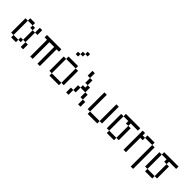

<svg xmlns="http://www.w3.org/2000/svg" viewBox="226 -2117 3548 3548"><g transform="rotate(45 2000.0 -343.0)"><path d="M125 -62.5V0H250V-62.5ZM125 -62.5Q125 -62.5 125 -437.5H62.5Q62.5 -437.5 62.5 -62.5ZM250 -62.5H312.5V-125H250ZM375 -125Q375 -125 375 0H437.5Q437.5 0 437.5 -125ZM312.5 -125H375Q375 -125 375 -375H312.5Q312.5 -375 312.5 -125ZM312.5 -375V-437.5H250V-375ZM375 -375H437.5Q437.5 -375 437.5 -500H375Q375 -500 375 -375ZM125 -437.5H250V-500H125Z M937.5 -437.5V-500H562.5V-437.5H625V0H687.5V-437.5H812.5V0H875V-437.5Z M1375 -750V-812.5H1312.5V-750H1250V-687.5H1187.5V-625H1250V-687.5H1312.5V-750ZM1125 -62.5V0H1375V-62.5ZM1125 -62.5Q1125 -62.5 1125 -437.5H1062.5Q1062.5 -437.5 1062.5 -62.5ZM1375 -62.5H1437.5Q1437.5 -62.5 1437.5 -437.5H1375Q1375 -437.5 1375 -62.5ZM1125 -437.5H1375V-500H1125Z M1562.5 -125Q1562.5 -125 1562.5 0H1625Q1625 0 1625 -125ZM1875 -125Q1875 -125 1875 0H1937.5Q1937.5 0 1937.5 -125ZM1625 -125H1687.5Q1687.5 -125 1687.5 -250H1625Q1625 -250 1625 -125ZM1875 -125Q1875 -125 1875 -250H1812.5Q1812.5 -250 1812.5 -125ZM1687.5 -250H1812.5Q1812.5 -250 1812.5 -375H1750V-312.5H1687.5ZM1750 -375Q1750 -375 1750 -500H1687.5Q1687.5 -500 1687.5 -375ZM1687.5 -500Q1687.5 -500 1687.5 -625H1625Q1625 -625 1625 -500Z M2125 -62.5V0H2375V-62.5ZM2125 -62.5V-500H2062.5V-62.5ZM2375 -62.5H2437.5V-500H2375Z M3000 -437.5V-500H2625V-437.5H2562.5Q2562.5 -437.5 2562.5 -62.5H2625V0H2812.5V-62.5H2625Q2625 -62.5 2625 -437.5H2750V-375H2812.5V-62.5H2875V-375H2812.5V-437.5Z M3375 -437.5V125H3437.5V-437.5ZM3062.5 -500Q3062.5 -500 3062.5 0H3125Q3125 0 3125 -375H3187.5V-437.5H3125V-500ZM3187.5 -437.5H3375V-500H3187.5Z M4000 -437.5V-500H3625V-437.5H3562.5Q3562.5 -437.5 3562.5 -62.5H3625V0H3812.5V-62.5H3625Q3625 -62.5 3625 -437.5H3750V-375H3812.5V-62.5H3875V-375H3812.5V-437.5Z"/></g></svg>

Font: Unifont
Style: Regular
Weight: 500
Version: Version 15.1.04